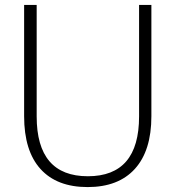

<svg xmlns="http://www.w3.org/2000/svg" viewBox="-20 -750 713 780"><path d="M545 -277V-730H595V-278Q595 -138 528 -64Q461 10 336 10Q211 10 144.5 -63.5Q78 -137 78 -278V-730H129V-277Q129 -34 337 -34Q545 -34 545 -277Z"/></svg>

Font: Mplus 1p Light
Style: Regular
Weight: 300
Version: Version 1.061